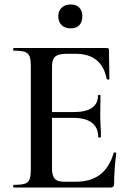

<svg xmlns="http://www.w3.org/2000/svg" viewBox="-20 -840 587 860"><path d="M476 0H42Q39 0 39 -6Q39 -12 42 -12Q75 -12 91 -17Q107 -22 112.5 -37Q118 -52 118 -81V-544Q118 -573 112.5 -587.5Q107 -602 91 -607.5Q75 -613 42 -613Q39 -613 39 -619Q39 -625 42 -625H458Q468 -625 468 -616L470 -486Q470 -484 465 -483.5Q460 -483 458 -486Q447 -543 412 -571Q377 -599 320 -599H279Q254 -599 239.5 -593.5Q225 -588 219 -575.5Q213 -563 213 -542V-85Q213 -64 218.5 -50.5Q224 -37 236 -31.5Q248 -26 270 -26H319Q387 -26 429 -58.5Q471 -91 489 -155Q490 -158 495.5 -157Q501 -156 501 -154Q497 -126 494 -87Q491 -48 491 -15Q491 0 476 0ZM420 -226Q420 -268 392 -290Q364 -312 308 -312H168V-338H309Q365 -338 392 -357Q419 -376 419 -412Q419 -415 424.5 -415Q430 -415 430 -412Q430 -380 429.5 -362Q429 -344 429 -325Q429 -301 430.5 -277.5Q432 -254 432 -226Q432 -224 426 -224Q420 -224 420 -226ZM297 -713Q271 -713 256 -727.5Q241 -742 241 -768Q241 -791 256 -805.5Q271 -820 297 -820Q322 -820 335.5 -805.5Q349 -791 349 -768Q349 -742 335.5 -727.5Q322 -713 297 -713Z"/></svg>

Font: Cormorant Garamond Light SemiBold
Style: Regular
Weight: 600
Version: Version 4.001